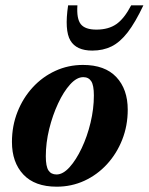

<svg xmlns="http://www.w3.org/2000/svg" viewBox="-20 -690 560 723"><path d="M292.5 -445.5Q375 -445.5 418 -399.8Q461 -354 461 -277Q461 -216.5 440.2 -164Q419.5 -111.5 382.8 -71.5Q346 -31.5 297.5 -9.2Q249 13 193.5 13Q111 13 68 -32.8Q25 -78.5 25 -155.5Q25 -216 45.8 -268.5Q66.5 -321 103.2 -361Q140 -401 188.5 -423.2Q237 -445.5 292.5 -445.5ZM193 -33Q217 -33 241.8 -60.2Q266.5 -87.5 287.5 -131.8Q308.5 -176 321 -228.2Q333.5 -280.5 333.5 -330.5Q333.5 -369 323.5 -384.2Q313.5 -399.5 293.5 -399.5Q269 -399.5 244.2 -372.2Q219.5 -345 198.8 -300.5Q178 -256 165.2 -204Q152.5 -152 152.5 -101.5Q152.5 -63.5 162.5 -48.2Q172.5 -33 193 -33ZM343 -578.5Q388.5 -578.5 418.2 -599.2Q448 -620 474 -670H520Q489.5 -605.5 460.8 -568.2Q432 -531 400 -515.2Q368 -499.5 327.5 -499.5Q267.5 -499.5 245 -537.5Q222.5 -575.5 236.5 -670H271.5Q268 -619.5 284.2 -599Q300.5 -578.5 343 -578.5Z"/></svg>

Font: Newsreader Text
Style: Bold Italic
Weight: 700
Italic angle: -17°
Designer: Hugues Gentile
Foundry: Production Type
Version: Version 1.001